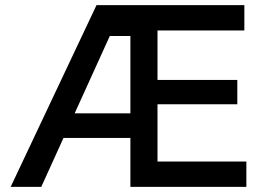

<svg xmlns="http://www.w3.org/2000/svg" viewBox="-20 -727 1025 747"><path d="M355.5 -707H930.7V-608.4H592.8V-416H903.3V-321.3H592.8V-98.6H938.5V0H487.3V-190.4H227.1L140.6 0H21.5ZM487.3 -286.1V-586.9H407.2L270.5 -286.1Z"/></svg>

Font: Wanted Sans Medium
Style: Regular
Weight: 500
Designer: Original Design by Kil Hyung-jin and Kang Hanbin, Wanted Lab, Inc; Hangeul from Source Han Sans by Jang Soo-young and Ka
Foundry: Wanted Lab, Inc.
Version: Version 1.001